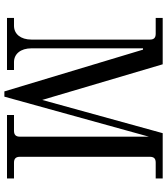

<svg xmlns="http://www.w3.org/2000/svg" viewBox="37 -789 764 878"><g transform="rotate(90 419.0 -350.0)"><path d="M62 0H300V-32H264C227 -32 201 -62 201 -112V-622H207L398 12H422L605 -649V-59C605 -41 597 -32 578 -32H506V0H796V-32H724C705 -32 697 -41 697 -59V-653C697 -672 705 -680 724 -680H796V-712H589L437 -161L274 -712H62V-680H134C153 -680 161 -672 161 -653V-112C161 -62 135 -32 98 -32H62Z"/></g></svg>

Font: Old Standard
Style: Regular
Weight: 400
Designer: Alexey Kryukov <alexios@thessalonica.org.ru>
Version: Version 2.0